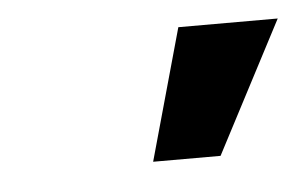

<svg xmlns="http://www.w3.org/2000/svg" viewBox="-28 -772 351 219"><g transform="rotate(-5 148.0 -663.0)"><path d="M140.1 -587.9 182.1 -738.3H295.9L217.3 -587.9Z"/></g></svg>

Font: Inter 28pt SemiBold
Style: Italic
Weight: 600
Italic angle: -9.3988°
Designer: Rasmus Andersson
Foundry: rsms
Version: Version 4.001;git-66647c0bb